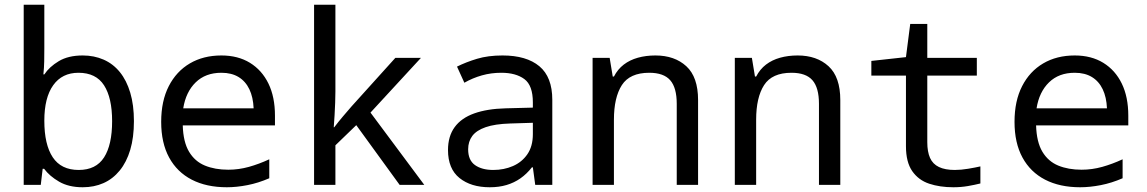

<svg xmlns="http://www.w3.org/2000/svg" viewBox="-20 -780 4840 810"><path d="M329 10Q270 10 229.5 -13.5Q189 -37 166 -68H160L152 0H80V-760H167V-576Q167 -548 166.5 -521Q166 -494 163 -466H167Q188 -498 228 -522Q268 -546 329 -546Q377 -546 417 -528.5Q457 -511 485.5 -476Q514 -441 529.5 -389Q545 -337 545 -269Q545 -200 529.5 -148Q514 -96 485 -60.5Q456 -25 416.5 -7.5Q377 10 329 10ZM312 -63Q385 -63 419 -116Q453 -169 453 -269Q453 -367 419 -420Q385 -473 311 -473Q242 -473 204.5 -420.5Q167 -368 167 -271Q167 -170 202.5 -116.5Q238 -63 312 -63Z M937 10Q851 10 789 -22Q727 -54 693.5 -115.5Q660 -177 660 -266Q660 -354 692 -416.5Q724 -479 781 -512.5Q838 -546 914 -546Q984 -546 1034.5 -515Q1085 -484 1112.5 -427.5Q1140 -371 1140 -292V-251H751Q753 -181 777.5 -140Q802 -99 844.5 -81.5Q887 -64 943 -64Q987 -64 1030 -76Q1073 -88 1116 -108V-28Q1070 -8 1024 1Q978 10 937 10ZM1050 -323Q1048 -370 1032 -403.5Q1016 -437 986.5 -455Q957 -473 914 -473Q847 -473 805.5 -432.5Q764 -392 753 -323Z M1305 0V-760H1395V-394Q1395 -373 1394 -347Q1393 -321 1391.5 -294Q1390 -267 1388 -243H1390Q1409 -268 1426.5 -288.5Q1444 -309 1463 -331L1648 -536H1756L1543 -305L1770 0H1666L1483 -252L1395 -167V0Z M2046 10Q1967 10 1918.5 -29Q1870 -68 1870 -147Q1870 -205 1898 -243.5Q1926 -282 1980.5 -301.5Q2035 -321 2113 -323L2228 -326V-348Q2228 -420 2192 -446.5Q2156 -473 2095 -473Q2052 -473 2013 -462Q1974 -451 1939 -431L1908 -499Q1946 -518 1992.5 -532Q2039 -546 2100 -546Q2201 -546 2255.5 -500.5Q2310 -455 2310 -359V0H2238L2228 -74H2224Q2202 -46 2175.5 -27.5Q2149 -9 2117 0.5Q2085 10 2046 10ZM2061 -63Q2106 -63 2144 -79.5Q2182 -96 2205 -129.5Q2228 -163 2228 -214V-262L2132 -259Q2068 -257 2029 -243.5Q1990 -230 1972.5 -206.5Q1955 -183 1955 -150Q1955 -104 1984 -83.5Q2013 -63 2061 -63Z M2480 0V-536H2552L2565 -457H2570Q2586 -488 2611.5 -507.5Q2637 -527 2671 -536.5Q2705 -546 2745 -546Q2826 -546 2875.5 -500.5Q2925 -455 2925 -358V0H2835V-342Q2835 -410 2807.5 -441.5Q2780 -473 2719 -473Q2637 -473 2603.5 -421Q2570 -369 2570 -275V0Z M3080 0V-536H3152L3165 -457H3170Q3186 -488 3211.5 -507.5Q3237 -527 3271 -536.5Q3305 -546 3345 -546Q3426 -546 3475.5 -500.5Q3525 -455 3525 -358V0H3435V-342Q3435 -410 3407.5 -441.5Q3380 -473 3319 -473Q3237 -473 3203.5 -421Q3170 -369 3170 -275V0Z M4002 10Q3945 10 3900 -5Q3855 -20 3828.5 -58Q3802 -96 3802 -163V-461H3656V-523L3802 -539L3820 -679H3892V-536H4101V-461H3892V-180Q3892 -140 3903.5 -114Q3915 -88 3941 -75.5Q3967 -63 4008 -63Q4034 -63 4064 -68Q4094 -73 4116 -78V-6Q4092 0 4063 5Q4034 10 4002 10Z M4537 10Q4451 10 4389 -22Q4327 -54 4293.5 -115.5Q4260 -177 4260 -266Q4260 -354 4292 -416.5Q4324 -479 4381 -512.5Q4438 -546 4514 -546Q4584 -546 4634.5 -515Q4685 -484 4712.5 -427.5Q4740 -371 4740 -292V-251H4351Q4353 -181 4377.5 -140Q4402 -99 4444.5 -81.5Q4487 -64 4543 -64Q4587 -64 4630 -76Q4673 -88 4716 -108V-28Q4670 -8 4624 1Q4578 10 4537 10ZM4650 -323Q4648 -370 4632 -403.5Q4616 -437 4586.5 -455Q4557 -473 4514 -473Q4447 -473 4405.5 -432.5Q4364 -392 4353 -323Z"/></svg>

Font: Noto Sans Mono
Style: Regular
Weight: 400
Designer: Monotype Design Team
Foundry: Monotype Imaging Inc.
Version: Version 2.014